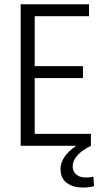

<svg xmlns="http://www.w3.org/2000/svg" viewBox="-20 -679 493 894"><path d="M418 187.5 415 143.6Q399.4 147.5 381.8 147.5Q332 147.5 320.3 110.4Q318.4 102.5 318.4 94.7Q320.3 41 403.3 0V-55.7H141.6V-315.4H366.2V-371.1H141.6V-603.5H394.5V-659.2H76.2V0H335Q262.7 48.8 261.7 107.4Q261.7 171.9 326.2 189.5Q345.7 194.3 366.2 194.3Q394.5 194.3 418 187.5Z"/></svg>

Font: Yaldevi Colombo
Style: Regular
Weight: 400
Designer: Sol Matas, Denzil Rajitha, Kosala Senevirathne and Pathum Egodawatta
Foundry: Mooniak
Version: Version 1.020 ; ttfautohint (v1.6)